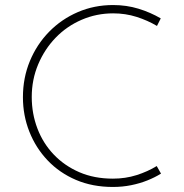

<svg xmlns="http://www.w3.org/2000/svg" viewBox="-20 -734 730 762"><path d="M619 -45Q595 -30 565 -18Q535 -6 500.5 1Q466 8 428 8Q347 8 281.5 -20Q216 -48 169 -97.5Q122 -147 96.5 -211.5Q71 -276 71 -348Q71 -425 98.5 -491.5Q126 -558 175 -608Q224 -658 289 -686Q354 -714 429 -714Q482 -714 529.5 -699.5Q577 -685 618 -661L603 -631Q566 -653 522 -667Q478 -681 429 -681Q363 -681 304 -655.5Q245 -630 201 -584.5Q157 -539 131.5 -478.5Q106 -418 106 -349Q106 -283 128.5 -224Q151 -165 193.5 -120.5Q236 -76 295 -50.5Q354 -25 428 -25Q478 -25 522 -39Q566 -53 602 -75Z"/></svg>

Font: Josefin Sans Thin ExtraLight
Style: Regular
Weight: 250
Version: Version 2.001